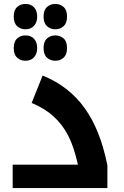

<svg xmlns="http://www.w3.org/2000/svg" viewBox="-20 -963 635 983"><path d="M44.9 -120.1H378.9Q358.4 -212.4 328.9 -269.3Q299.3 -326.2 253.7 -367.4Q208 -408.7 142.1 -436L198.2 -576.2Q332 -522.5 412.8 -410.4Q493.7 -298.3 529.8 -116.2V0H44.9ZM110.4 -651.9Q85.4 -651.9 67.9 -667.7Q50.3 -683.6 50.3 -716.8Q50.3 -750.5 67.9 -766.1Q85.4 -781.7 110.4 -781.7Q138.2 -781.7 154.3 -764.4Q170.4 -747.1 170.4 -716.8Q170.4 -687.5 154.3 -669.7Q138.2 -651.9 110.4 -651.9ZM263.2 -651.9Q238.3 -651.9 220.7 -667.7Q203.1 -683.6 203.1 -716.8Q203.1 -750.5 220.7 -766.1Q238.3 -781.7 263.2 -781.7Q288.1 -781.7 305.7 -766.1Q323.2 -750.5 323.2 -716.8Q323.2 -683.6 305.7 -667.7Q288.1 -651.9 263.2 -651.9ZM110.4 -813Q85.4 -813 67.9 -828.9Q50.3 -844.7 50.3 -877.9Q50.3 -911.6 67.9 -927.2Q85.4 -942.9 110.4 -942.9Q138.2 -942.9 154.3 -925.5Q170.4 -908.2 170.4 -877.9Q170.4 -848.6 154.3 -830.8Q138.2 -813 110.4 -813ZM263.2 -813Q238.3 -813 220.7 -828.9Q203.1 -844.7 203.1 -877.9Q203.1 -911.6 220.7 -927.2Q238.3 -942.9 263.2 -942.9Q288.1 -942.9 305.7 -927.2Q323.2 -911.6 323.2 -877.9Q323.2 -844.7 305.7 -828.9Q288.1 -813 263.2 -813Z"/></svg>

Font: Noto Sans Kufi Arabic
Style: Bold
Weight: 700
Designer: Monotype Design team
Foundry: Monotype Imaging Inc.
Version: Version 1.02